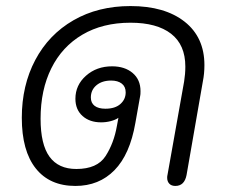

<svg xmlns="http://www.w3.org/2000/svg" viewBox="-20 -604 746 634"><path d="M52 -215Q52 -322 96.5 -406Q141 -490 222.5 -537Q304 -584 411 -584Q524 -584 589.5 -532.5Q655 -481 655 -389Q655 -361 650 -336L596 -26Q589 10 559 10Q546 10 539 2.5Q532 -5 532 -17Q532 -23 533 -26L588 -335Q592 -360 592 -384Q592 -456 545 -492.5Q498 -529 411 -529Q319 -529 252 -489.5Q185 -450 149.5 -378.5Q114 -307 114 -212Q114 -127 143.5 -86.5Q173 -46 232 -46Q301 -46 328.5 -88.5Q356 -131 366 -188L371 -215Q361 -208 345.5 -204Q330 -200 314 -200Q276 -200 252.5 -221Q229 -242 229 -278Q229 -323 264 -354Q299 -385 350 -385Q392 -385 418 -363Q444 -341 444 -303Q444 -291 443 -288L427 -198Q409 -94 358 -42Q307 10 229 10Q144 10 98 -48Q52 -106 52 -215ZM395 -299Q395 -318 382 -328Q369 -338 347 -338Q317 -338 298.5 -322.5Q280 -307 280 -282Q280 -264 292.5 -254.5Q305 -245 328 -245Q360 -245 377.5 -260.5Q395 -276 395 -299Z"/></svg>

Font: Kodchasan Light
Style: Italic
Weight: 300
Italic angle: -10°
Version: Version 1.000; ttfautohint (v1.6)